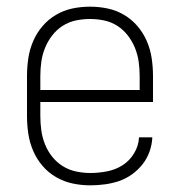

<svg xmlns="http://www.w3.org/2000/svg" viewBox="-20 -548 540 576"><path d="M251 8Q224 8 198 2.5Q172 -3 148.5 -16.5Q125 -30 107.5 -50.5Q90 -71 79.5 -95.5Q69 -120 65 -146.5Q61 -173 61 -200V-320Q61 -347 65 -373.5Q69 -400 79.5 -424.5Q90 -449 107.5 -469.5Q125 -490 148 -503.5Q171 -517 197 -522.5Q223 -528 250 -528Q277 -528 303 -522.5Q329 -517 352 -503.5Q375 -490 392.5 -469.5Q410 -449 420.5 -424.5Q431 -400 435 -373.5Q439 -347 439 -320V-242H101V-200Q101 -178 104 -156.5Q107 -135 115 -115Q123 -95 136.5 -78Q150 -61 168.5 -49.5Q187 -38 208.5 -33.5Q230 -29 251 -29Q276 -29 301.5 -34Q327 -39 348 -52.5Q369 -66 382.5 -88.5Q396 -111 397 -136H437Q436 -114 428.5 -93Q421 -72 407.5 -55Q394 -38 376 -25Q358 -12 337.5 -5Q317 2 295 5Q273 8 251 8ZM101 -278H399V-320Q399 -342 396 -363Q393 -384 385 -404Q377 -424 363.5 -441.5Q350 -459 332 -470.5Q314 -482 293 -486.5Q272 -491 250 -491Q228 -491 207 -486.5Q186 -482 168 -470.5Q150 -459 136.5 -441.5Q123 -424 115 -404Q107 -384 104 -363Q101 -342 101 -320Z"/></svg>

Font: Iosevka SS04 Extralight
Style: Regular
Weight: 200
Monospace: yes
Designer: Belleve Invis
Foundry: Belleve Invis
Version: Version 19.0.0; ttfautohint (v1.8.4)